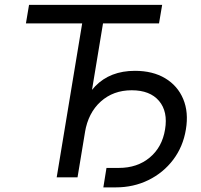

<svg xmlns="http://www.w3.org/2000/svg" viewBox="-20 -748 848 810"><path d="M89.4 -649.4 102.5 -727.5H664.1L650.9 -649.4H414.6L307.1 0H219.2L326.7 -649.4ZM416 42.5 429.2 -39.6H481.4Q559.1 -39.6 611.6 -83.3Q664.1 -127 676.3 -201.7Q689 -277.3 650.9 -322.3Q612.8 -367.2 535.6 -367.2Q458 -367.2 405 -319.6Q352.1 -272 338.4 -189.9H297.4Q340.3 -449.2 549.3 -449.2Q624.5 -449.2 677 -417.7Q729.5 -386.2 752.9 -330.3Q776.4 -274.4 764.2 -201.7Q752.4 -129.4 710.7 -74.2Q668.9 -19 606.2 11.7Q543.5 42.5 468.3 42.5Z"/></svg>

Font: Inter Display
Style: Italic
Weight: 400
Italic angle: -9.39999°
Designer: Rasmus Andersson
Foundry: rsms
Version: Version 4.000;git-a52131595